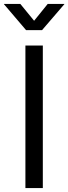

<svg xmlns="http://www.w3.org/2000/svg" viewBox="-54 -960 348 980"><path d="M164.6 -727.5V0H75.7V-727.5ZM49.8 -939.9 120.1 -854 189.5 -939.9H274.4V-938.5L160.6 -806.2H79.1L-33.7 -938.5V-939.9Z"/></svg>

Font: Inter 28pt
Style: Regular
Weight: 400
Designer: Rasmus Andersson
Foundry: rsms
Version: Version 4.001;git-66647c0bb